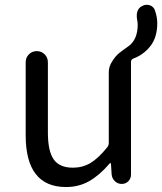

<svg xmlns="http://www.w3.org/2000/svg" viewBox="-20 -752 663 785"><path d="M540 -674.8Q539.1 -681.6 539.1 -687.5Q539.1 -697.3 542 -706.1Q547.9 -721.7 561.5 -727.5Q570.3 -732.4 579.1 -732.4Q585.9 -732.4 592.8 -730.5Q608.4 -724.6 613.3 -710Q623 -682.6 623 -657.2Q623 -599.6 595.2 -564Q567.4 -528.3 525.4 -512.7Q515.6 -508.8 515.6 -499V-38.1Q515.6 -22.5 504.9 -11.2Q494.1 0 477.5 0Q461.9 0 450.2 -10.7Q438.5 -21.5 436.5 -38.1L433.6 -84Q432.6 -85 431.2 -85Q429.7 -85 428.7 -84Q387.7 -36.1 345.2 -11.7Q302.7 12.7 250 12.7Q85 12.7 85 -199.2V-497.1Q85 -516.6 98.1 -529.8Q111.3 -543 130.4 -543Q149.4 -543 162.6 -529.8Q175.8 -516.6 175.8 -497.1V-210Q175.8 -133.8 199.7 -100.1Q223.6 -66.4 278.3 -66.4Q317.4 -66.4 349.6 -85.4Q381.8 -104.5 418.9 -150.4Q424.8 -158.2 424.8 -168V-458Q424.8 -479.5 438.5 -501Q452.1 -522.5 466.3 -534.2Q480.5 -545.9 505.9 -563.5Q543 -590.8 543 -651.4Q543 -662.1 540 -674.8Z"/></svg>

Font: Gen Jyuu GothicX Regular
Style: Regular
Weight: 400
Designer: [Source Han Sans]
Ryoko NISHIZUKA  (kana & ideographs); Paul D. Hunt (Latin, Greek & Cyrillic); Wenlong ZHANG  (bopomofo
Version: Version 1.002.20150607